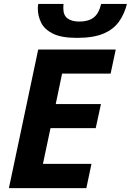

<svg xmlns="http://www.w3.org/2000/svg" viewBox="-20 -969 674 989"><path d="M25.9 0 176.8 -713.9H576.2L549.8 -589.8H299.8L267.1 -433.1H500L473.1 -309.1H240.2L201.2 -125H451.2L424.8 0ZM377 -773.9Q295.4 -773.9 251.7 -796.1Q208 -818.4 191.4 -853.3Q174.8 -888.2 174.8 -925.8Q174.8 -937.5 177.2 -948.7H307.1Q306.6 -940.9 306.4 -936Q306.2 -931.2 306.2 -925.8Q306.2 -890.1 328.1 -874Q350.1 -857.9 389.2 -857.9Q434.1 -857.9 461.4 -877.9Q488.8 -897.9 501 -948.7H633.8Q620.6 -896 592.3 -856.7Q564 -817.4 512.5 -795.7Q460.9 -773.9 377 -773.9Z"/></svg>

Font: Open Sans
Style: Bold Italic
Weight: 700
Italic angle: -12°
Designer: Monotype Design Team
Foundry: Monotype Imaging Inc.
Version: Version 3.003; ttfautohint (v1.8.4)